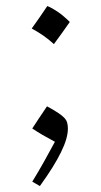

<svg xmlns="http://www.w3.org/2000/svg" viewBox="-20 -605 339 642"><path d="M138.2 -584.8Q124.8 -564.9 112.2 -546.6Q99.6 -528.4 86.1 -509.6Q105.5 -499.4 124.5 -486.2Q143.6 -473 160.2 -457.5Q174.2 -476.3 187.4 -494.8Q200.5 -513.3 213.4 -531.6Q191.4 -553.1 172.9 -565.7Q154.3 -578.3 138.2 -584.8ZM137.2 -249.5Q119.6 -223.6 108.6 -207Q97.7 -190.4 87.9 -175.3Q106.4 -163.1 121.8 -154.1Q137.2 -145 163.6 -130.9Q145.5 -97.7 127 -64.2Q108.4 -30.8 87.9 2.4L113.3 17.1Q137.7 -16.6 155.3 -44.9Q172.9 -73.2 184.3 -96.7Q195.8 -120.1 201.4 -139.6Q207 -159.2 207 -175.3Q207 -187 204.3 -195.6Q201.7 -204.1 194.3 -211.7Q187 -219.2 173.3 -228.3Q159.7 -237.3 137.2 -249.5Z"/></svg>

Font: Pinar-VF
Style: Regular
Weight: 300
Designer: Amin Abedi
Version: Version 3.0